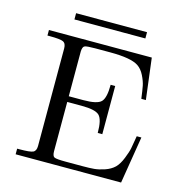

<svg xmlns="http://www.w3.org/2000/svg" viewBox="-116 -909 968 1015"><g transform="rotate(15 368.0 -401.5)"><path d="M60.1 0V-30.8H73.2Q130.4 -30.8 146.7 -38.3Q163.1 -45.9 163.1 -73.2V-606.9Q163.1 -634.8 146 -642.3Q128.9 -649.9 73.2 -649.9H60.1V-680.2H623L650.9 -455.1H626Q620.1 -500 615.5 -523.9Q610.8 -547.9 595.9 -577.9Q581.1 -607.9 558.1 -623Q517.1 -649.9 403.8 -649.9H321.8Q275.9 -649.9 264.4 -645Q252.9 -640.1 252 -613.8V-369.1H332Q407.2 -369.1 428.7 -391.1Q450.2 -413.1 450.2 -484.9H475.1V-221.2H450.2Q450.2 -294.4 428 -316.2Q405.8 -337.9 331.1 -337.9H252V-68.8Q252 -42 263.4 -36.4Q274.9 -30.8 325.2 -30.8H418Q457 -30.8 481.4 -33Q505.9 -35.2 537.4 -45.7Q568.8 -56.2 589.8 -76.2Q608.9 -95.2 623.5 -132.1Q638.2 -168.9 642.1 -189.9Q646 -210.9 653.8 -257.8H679.2L637.2 0ZM175.8 -769V-803.2H564V-769Z"/></g></svg>

Font: CMU Serif Upright Italic
Style: UprightItalic
Weight: 500
Version: Version 0.7.0